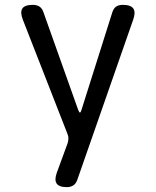

<svg xmlns="http://www.w3.org/2000/svg" viewBox="-20 -760 640 790"><path d="M255 10Q223 10 213 -5Q203 -20 214 -50L258 -170Q261 -179 261.5 -189Q262 -199 258 -208L74 -679Q62 -710 72 -725Q82 -740 115 -740Q132 -740 143 -732.5Q154 -725 159 -709L302 -307Q306 -297 309 -297Q312 -297 315 -307L442 -709Q447 -725 457.5 -732.5Q468 -740 485 -740Q518 -740 528.5 -725Q539 -710 528 -679L298 -20Q293 -5 282 2.5Q271 10 255 10Z"/></svg>

Font: Maple Mono Normal
Style: Regular
Weight: 400
Monospace: yes
Designer: subframe7536
Version: Version 7.000